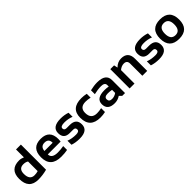

<svg xmlns="http://www.w3.org/2000/svg" viewBox="355 -2148 3603 3603"><g transform="rotate(-45 2156.0 -346.5)"><path d="M385.7 -378.9Q345.7 -405.3 285.2 -405.3Q164.6 -405.3 164.6 -270Q164.6 -109.4 290 -109.4Q340.8 -109.4 385.7 -123.5ZM515.1 -30.8Q397.5 0 285.2 0Q36.6 0 36.6 -266.6Q36.6 -512.7 279.8 -512.7Q331.5 -512.7 385.7 -488.3V-698.2H515.1Z M853.5 -512.7Q1086.9 -512.7 1086.9 -274.4Q1086.9 -242.7 1082.5 -210.9H742.2Q742.2 -102.5 901.4 -102.5Q979 -102.5 1056.6 -117.2V-14.6Q988.8 0 891.6 0Q612.8 0 612.8 -262.2Q612.8 -512.7 853.5 -512.7ZM742.2 -300.8H960.9V-304.7Q960.9 -411.1 853.5 -411.1Q751 -411.1 742.2 -300.8Z M1184.1 -24.4V-131.8Q1269.5 -97.7 1381.3 -97.7Q1464.8 -97.7 1464.8 -151.4Q1464.8 -202.6 1408.7 -202.6H1315.9Q1159.7 -202.6 1159.7 -356.4Q1159.7 -517.6 1387.7 -517.6Q1484.4 -517.6 1569.8 -488.3V-380.9Q1484.4 -415 1384.3 -415Q1279.3 -415 1279.3 -361.3Q1279.3 -310.1 1340.3 -310.1H1423.3Q1594.2 -310.1 1594.2 -156.2Q1594.2 4.9 1376.5 4.9Q1269.5 4.9 1184.1 -24.4Z M2063 -14.6Q1999.5 0 1931.2 0Q1657.7 0 1657.7 -266.1Q1657.7 -512.7 1931.2 -512.7Q1999.5 -512.7 2063 -498V-395.5Q1999.5 -410.2 1940.9 -410.2Q1787.1 -410.2 1787.1 -266.1Q1787.1 -102.5 1940.9 -102.5Q1999.5 -102.5 2063 -117.2Z M2124 -159.7Q2124 -312.5 2346.7 -312.5Q2398.9 -312.5 2451.2 -302.7V-341.3Q2451.2 -410.2 2352.1 -410.2Q2268.1 -410.2 2165.5 -385.7V-488.3Q2268.1 -512.7 2352.1 -512.7Q2580.6 -512.7 2580.6 -343.8V0H2505.4L2459.5 -45.9Q2392.6 0 2312 0Q2124 0 2124 -159.7ZM2346.7 -224.6Q2253.4 -224.6 2253.4 -161.1Q2253.4 -92.8 2331.5 -92.8Q2396 -92.8 2451.2 -132.8V-214.8Q2402.3 -224.6 2346.7 -224.6Z M2702.6 0V-512.7H2802.7L2818.8 -437.5Q2892.6 -512.7 2986.8 -512.7Q3168.9 -512.7 3168.9 -323.2V0H3039.6V-323.2Q3039.6 -408.2 2955.1 -408.2Q2892.1 -408.2 2832 -357.9V0Z M3291 -24.4V-131.8Q3376.5 -97.7 3488.3 -97.7Q3571.8 -97.7 3571.8 -151.4Q3571.8 -202.6 3515.6 -202.6H3422.9Q3266.6 -202.6 3266.6 -356.4Q3266.6 -517.6 3494.6 -517.6Q3591.3 -517.6 3676.8 -488.3V-380.9Q3591.3 -415 3491.2 -415Q3386.2 -415 3386.2 -361.3Q3386.2 -310.1 3447.3 -310.1H3530.3Q3701.2 -310.1 3701.2 -156.2Q3701.2 4.9 3483.4 4.9Q3376.5 4.9 3291 -24.4Z M4021 -97.7Q4145.5 -97.7 4145.5 -258.3Q4145.5 -415 4021 -415Q3896.5 -415 3896.5 -258.3Q3896.5 -97.7 4021 -97.7ZM3767.1 -256.3Q3767.1 -514.2 4021 -514.2Q4274.9 -514.2 4274.9 -256.3Q4274.9 1 4021 1Q3768.1 1 3767.1 -256.3Z"/></g></svg>

Font: SansationBold
Style: Bold
Weight: 700
Designer: Bernd Montag
Version: Version 1.301